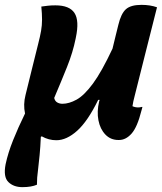

<svg xmlns="http://www.w3.org/2000/svg" viewBox="-48 -566 668 790"><path d="M180 -544Q238 -544 258.5 -512.5Q279 -481 264 -411L263 -406Q252 -351 228 -291Q204 -231 175 -163Q178 -150 187.5 -144.5Q197 -139 209 -139Q236 -139 267 -156Q298 -173 334 -221.5Q370 -270 415 -366Q421 -391 427 -415.5Q433 -440 439 -464Q450 -510 470 -528Q490 -546 534 -546Q570 -546 598 -536Q575 -445 552 -354Q529 -263 506 -171Q500 -149 497 -129Q508 -124 520 -124Q525 -124 528 -124.5Q531 -125 535 -126H538Q537 -122 536 -118Q535 -114 534 -111Q517 -43 493.5 -16.5Q470 10 442 10H439Q407 10 385.5 -12.5Q364 -35 357 -71Q350 -107 360 -149L362 -155H356Q313 -67 269.5 -28Q226 11 184 11Q152 11 124 -5L120 -3Q118 42 115 72Q112 102 109 128Q106 150 105 164.5Q104 179 104 194Q81 204 44 204Q8 204 -13.5 183Q-35 162 -25 110Q-15 63 6 10.5Q27 -42 55 -99Q47 -136 57 -175Q70 -228 83 -280.5Q96 -333 109 -385Q117 -416 121 -439Q125 -462 125 -485.5Q125 -509 122 -539Q136 -541 149.5 -542.5Q163 -544 180 -544Z"/></svg>

Font: Recursive Sn Csl St
Style: Bold Italic
Weight: 700
Italic angle: -15°
Version: Version 1.079;hotconv 1.0.112;makeotfexe 2.5.65598; ttfautoh